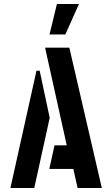

<svg xmlns="http://www.w3.org/2000/svg" viewBox="-20 -938 549 958"><path d="M227 -766 264 -918H374L306 -766ZM367 0 346 -95H226L252 -213H313L205 -700H326L488 0ZM32 0 162 -585H178L228 -350L151 0Z"/></svg>

Font: Stick No Bills
Style: Bold
Weight: 700
Version: Version 2.000